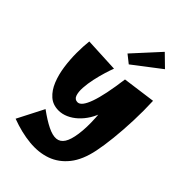

<svg xmlns="http://www.w3.org/2000/svg" viewBox="-311 -881 1297 1297"><g transform="rotate(45 337.5 -232.5)"><path d="M62 260 159 71Q222 117 270 140.5Q318 164 351.5 161Q385 158 405.5 126Q426 94 435 30Q440 -5 441 -44Q442 -83 439.5 -126.5Q437 -170 431.5 -220Q426 -270 417 -327Q408 -384 397 -450L633 -482Q637 -391 633.5 -296Q630 -201 621 -117Q612 -33 600 25Q578 134 527 198Q476 262 404.5 287.5Q333 313 245.5 304.5Q158 296 62 260ZM228 16Q173 16 136.5 -16.5Q100 -49 78.5 -102Q57 -155 48 -218.5Q39 -282 39 -345.5Q39 -409 45 -461L293 -449Q283 -424 270.5 -383Q258 -342 248 -296Q238 -250 235.5 -208.5Q233 -167 242.5 -140.5Q252 -114 279 -114Q297 -114 313.5 -135Q330 -156 345 -198Q360 -240 373 -303Q386 -366 397 -450L464 -290Q464 -238 450.5 -191.5Q437 -145 413.5 -107Q390 -69 360 -41.5Q330 -14 296 1Q262 16 228 16ZM343 -540 285 -586 455 -772 539 -690Z"/></g></svg>

Font: Marhey
Style: Bold
Weight: 700
Designer: Nur Syamsi & Bustanul Arifin
Foundry: Namelatype
Version: Version 1.000